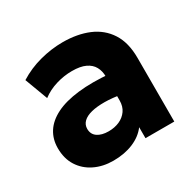

<svg xmlns="http://www.w3.org/2000/svg" viewBox="-125 -666 829 817"><g transform="rotate(-30 290.0 -257.5)"><path d="M211.5 15Q160.5 15 120 -4.8Q79.5 -24.5 56 -61.2Q32.5 -98 32.5 -149.5Q32.5 -193.5 54.2 -227.5Q76 -261.5 120 -283.5Q164 -305.5 230.8 -313.2Q297.5 -321 387 -313L388.5 -211Q341 -219.5 302.8 -219.8Q264.5 -220 237.8 -213.2Q211 -206.5 196.5 -192.5Q182 -178.5 182 -158Q182 -131.5 202.2 -117.5Q222.5 -103.5 256.5 -103.5Q286 -103.5 309.8 -114Q333.5 -124.5 347.8 -144.8Q362 -165 362 -194.5V-311Q362 -338.5 350.5 -359.5Q339 -380.5 314.2 -392.2Q289.5 -404 248.5 -404Q209 -404 170 -392.2Q131 -380.5 100 -357L58 -469.5Q107.5 -500.5 164 -515.2Q220.5 -530 275 -530Q347 -530 401.8 -507Q456.5 -484 487.5 -436Q518.5 -388 518.5 -313V0H377V-54Q352.5 -21 309.5 -3Q266.5 15 211.5 15Z"/></g></svg>

Font: Geologica Cursive
Style: Bold
Weight: 700
Designer: Sindre Bremnes, Frode Helland
Foundry: Monokrom Skriftforlag AS
Version: Version 1.010;gftools[0.9.28]